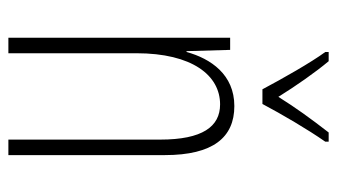

<svg xmlns="http://www.w3.org/2000/svg" viewBox="-193 -677 804 458"><g transform="rotate(90 209.0 -448.0)"><path d="M193 -672H228C253 -719 288 -779 318 -822V-830H296C262 -786 238 -753 211 -710C185 -752 152 -799 126 -830H104V-822C129 -788 167 -721 193 -672ZM233 -605C158 -605 120 -549 104 -491H102L99 -595H70V-66H107V-371C107 -505 160 -571 229 -571C282 -571 313 -529 313 -428V-66H350V-439C350 -554 308 -605 233 -605Z"/></g></svg>

Font: Noto Sans Malayalam UI ExtraCondensed ExtraLight
Style: Regular
Weight: 200
Width: 2
Designer: Jelle Bosma - Monotype Design Team
Foundry: Monotype Imaging Inc.
Version: Version 2.104